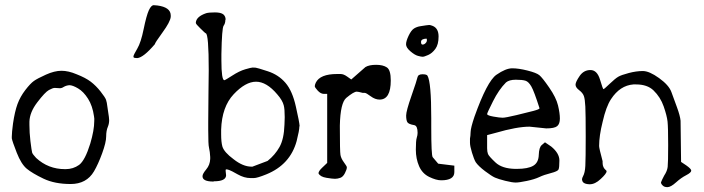

<svg xmlns="http://www.w3.org/2000/svg" viewBox="-20 -709 2768 755"><path d="M281.2 -417Q316.4 -403.3 336.9 -387.7Q357.4 -372.1 375.5 -349.1Q393.6 -326.2 397 -316.4Q400.4 -306.6 402.3 -289.1L408.2 -249Q409.2 -242.2 409.2 -236.3Q409.2 -222.7 404.3 -210.9Q397.5 -195.3 397.5 -172.4Q397.5 -149.4 381.8 -106.4Q366.2 -63.5 349.6 -35.2Q320.3 14.6 257.8 14.6Q195.3 14.6 151.4 -6.3Q107.4 -27.3 85.4 -45.4Q63.5 -63.5 45.9 -108.4Q28.3 -153.3 26.4 -165Q26.4 -165 26.4 -171.9Q26.4 -187.5 31.2 -223.6Q38.1 -270.5 48.8 -299.8Q59.6 -329.1 79.6 -355Q99.6 -380.9 113.3 -390.6Q127 -400.4 160.6 -415.5Q194.3 -430.7 221.7 -430.7Q249 -430.7 281.2 -417ZM252.9 -374Q240.2 -373 230.5 -367.2Q221.7 -361.3 213.9 -362.3Q212.9 -362.3 211.9 -362.3Q203.1 -363.3 195.3 -363.3Q187.5 -363.3 172.4 -355Q157.2 -346.7 127 -307.1Q96.7 -267.6 95.7 -230.5Q95.7 -230.5 95.7 -217.8Q95.7 -187.5 99.6 -154.3Q104.5 -115.2 106.4 -108.9Q108.4 -102.5 122.1 -87.9Q169.9 -43.9 235.4 -43.9Q235.4 -43.9 238.3 -43.9Q267.6 -43.9 291 -60.5Q314.5 -78.1 335 -144.5Q350.6 -197.3 350.6 -232.4Q351.6 -242.2 349.6 -252Q343.8 -293 326.2 -320.8Q308.6 -348.6 287.1 -361.3Q265.6 -374 252.9 -374Z M598.6 -687.5Q650.4 -680.7 651.4 -649.4Q651.4 -649.4 651.4 -642.6Q649.4 -623 619.1 -581.5Q588.9 -540 588.9 -535.2Q543.9 -482.4 519.5 -480.5L509.8 -481.4Q503.9 -482.4 504.9 -487.3Q504.9 -487.3 504.9 -488.3Q505.9 -494.1 520 -518.1Q534.2 -542 544.9 -594.7Q555.7 -647.5 565.4 -668.9Q575.2 -689.5 585 -688.5Q585 -688.5 585.9 -688.5Q596.7 -687.5 598.6 -687.5Z M850.6 -496.1Q850.6 -496.1 850.6 -471.7Q850.6 -393.6 862.3 -393.6Q865.2 -393.6 893.1 -411.6Q920.9 -429.7 944.3 -436.5Q967.8 -443.4 973.6 -443.4Q979.5 -443.4 985.4 -442.9Q991.2 -442.4 1033.2 -428.7Q1075.2 -415 1102.5 -383.3Q1129.9 -351.6 1143.6 -289.1Q1157.2 -229.5 1158.2 -212.9Q1158.2 -212.9 1157.2 -211.9Q1157.2 -196.3 1146.5 -154.3Q1121.1 -61.5 1027.3 -23.4Q991.2 -8.8 978.5 -8.8H964.8Q940.4 -8.8 914.6 -23.4Q888.7 -38.1 881.3 -40.5Q874 -43 871.1 -43Q868.2 -43 867.7 -42Q867.2 -41 867.2 -37.6Q867.2 -34.2 868.2 -27.8Q869.1 -21.5 869.1 -19.5Q868.2 3.9 821.3 3.9Q820.3 3.9 819.3 4.9Q776.4 4.9 776.4 -15.6Q776.4 -15.6 776.4 -16.6Q776.4 -25.4 791 -43Q805.7 -60.5 806.6 -84Q806.6 -87.9 806.6 -91.8Q805.7 -111.3 801.8 -128.9Q798.8 -139.6 798.8 -197.3Q798.8 -197.3 798.8 -229.5Q798.8 -277.3 799.8 -346.7Q800.8 -394.5 800.8 -432.6Q800.8 -575.2 789.1 -578.1Q787.1 -578.1 766.6 -598.6Q750 -614.3 750 -619.1Q751 -643.6 791 -657.2Q801.8 -660.2 825.2 -660.2Q848.6 -660.2 858.4 -652.3Q867.2 -644.5 867.2 -631.8L866.2 -630.9Q866.2 -617.2 859.4 -607.9Q852.5 -598.6 850.6 -496.1ZM1070.3 -337.9Q1028.3 -387.7 986.8 -387.7Q945.3 -387.7 898.9 -338.4Q852.5 -289.1 849.6 -199.2Q849.6 -199.2 849.6 -180.7Q849.6 -150.4 854.5 -132.8Q861.3 -110.4 898.4 -83Q935.5 -53.7 968.8 -53.7H969.7Q969.7 -53.7 972.7 -53.7L1032.2 -76.2Q1061.5 -99.6 1079.1 -130.9Q1096.7 -162.1 1098.6 -218.8Q1099.6 -234.4 1099.6 -248Q1099.6 -281.2 1095.7 -294.9Q1090.8 -314.5 1070.3 -337.9Z M1417 -445.3Q1431.6 -454.1 1459 -454.1Q1486.3 -454.1 1501.5 -443.8Q1516.6 -433.6 1516.6 -392.6Q1516.6 -317.4 1472.7 -317.4Q1455.1 -317.4 1437.5 -330.6Q1419.9 -343.8 1414.1 -343.8Q1414.1 -343.8 1406.2 -343.8Q1388.7 -348.6 1382.8 -348.6Q1371.1 -348.6 1341.8 -324.2Q1318.4 -304.7 1316.4 -215.8V-209Q1316.4 -113.3 1318.8 -99.6Q1321.3 -85.9 1332 -71.3Q1343.8 -54.7 1343.8 -52.7V-49.8Q1343.8 -43 1336.4 -28.3Q1329.1 -13.7 1318.4 -9.8Q1307.6 -5.9 1297.4 -5.9Q1287.1 -5.9 1263.7 -9.8Q1239.3 -13.7 1232.4 -27.3Q1232.4 -36.1 1247.1 -49.8L1266.6 -68.4V-339.8H1253.9Q1241.2 -339.8 1229.5 -352.5Q1217.8 -365.2 1217.8 -370.1Q1217.8 -375 1221.7 -383.8Q1238.3 -418 1305.7 -418Q1305.7 -418 1319.3 -418Q1331.1 -418 1344.7 -408.2L1361.3 -396.5Z M1682.1 -606.9Q1704.6 -597.2 1704.6 -565.4Q1704.6 -533.7 1691.9 -516.6Q1679.2 -499.5 1663.6 -492.7Q1647.9 -485.8 1642.1 -485.8Q1636.2 -485.8 1623.5 -489.3Q1610.8 -492.7 1593.8 -507.3Q1576.7 -522 1576.7 -534.7Q1576.7 -547.4 1586.9 -568.8Q1597.2 -590.3 1608.4 -597.2Q1619.6 -604 1633.3 -606Q1647 -607.9 1655.3 -609.4Q1663.6 -610.8 1668 -610.8Q1672.4 -610.8 1682.1 -606.9ZM1656.7 -557.1Q1636.2 -556.2 1635.7 -544.9Q1635.3 -533.7 1641.6 -533.7Q1647.9 -533.7 1653.3 -539.1Q1658.7 -544.4 1658.7 -550.8Q1658.7 -557.1 1656.7 -557.1ZM1703.1 -65.4 1766.6 -57.6V-32.2Q1766.6 0 1714.8 0Q1695.3 0 1668 -13.2Q1640.6 -26.4 1627.9 -55.7Q1615.2 -85 1615.2 -120.6Q1615.2 -156.2 1618.7 -167Q1622.1 -177.7 1622.1 -186.5Q1622.1 -213.9 1609.4 -216.8Q1585.9 -220.7 1581.5 -229Q1577.1 -237.3 1577.1 -254.9Q1577.1 -272.5 1598.1 -332.5Q1619.1 -392.6 1621.6 -404.8Q1624 -417 1641.1 -417Q1658.2 -417 1661.1 -411.1Q1675.8 -385.7 1675.8 -244.1Q1675.8 -244.1 1675.8 -210Q1675.8 -96.7 1681.6 -90.8Q1692.4 -78.1 1703.1 -65.4Z M1895.5 -126Q1895.5 -112.3 1898.9 -103.5Q1902.3 -94.7 1928.2 -70.3Q1954.1 -45.9 2005.9 -44.9H2012.7Q2055.7 -44.9 2076.7 -57.1Q2097.7 -69.3 2098.6 -99.6Q2099.6 -129.9 2110.4 -138.7L2123 -149.4L2147.5 -132.8Q2179.7 -106.4 2179.7 -78.1Q2179.7 -49.8 2176.3 -42.5Q2172.9 -35.2 2146 -28.3Q2119.1 -21.5 2100.6 -12.7Q2082 -3.9 2051.8 2.4Q2021.5 8.8 2007.8 8.8Q1994.1 8.8 1966.8 2Q1939.5 -4.9 1926.3 -10.7Q1913.1 -16.6 1887.2 -36.1Q1861.3 -55.7 1850.6 -71.3Q1843.8 -83 1835.9 -108.9Q1828.1 -134.8 1828.1 -147.5V-164.1Q1830.1 -172.9 1830.6 -189.9Q1831.1 -207 1845.7 -250Q1895.5 -389.6 1932.1 -415Q1968.8 -440.4 1994.1 -440.4Q2019.5 -440.4 2054.2 -431.6Q2088.9 -422.9 2100.6 -413.6Q2112.3 -404.3 2139.6 -364.7Q2167 -325.2 2174.3 -294.4Q2181.6 -263.7 2181.6 -242.7Q2181.6 -221.7 2170.9 -212.9Q2160.2 -204.1 2127.9 -204.1L2062.5 -210.9Q2012.7 -210.9 1928.7 -186.5L1895.5 -177.7ZM1969.7 -384.8Q1941.4 -356.4 1918.5 -310.5Q1895.5 -264.6 1895.5 -260.7Q1895.5 -254.9 1920.4 -250.5Q1945.3 -246.1 1956.5 -246.1Q1967.8 -246.1 2010.7 -256.3Q2053.7 -266.6 2077.6 -272.9Q2101.6 -279.3 2101.6 -283.2Q2080.1 -350.6 2069.3 -369.1Q2058.6 -387.7 2046.4 -391.6Q2034.2 -395.5 2008.3 -395.5Q1982.4 -395.5 1969.7 -384.8Z M2382.8 -319.3Q2363.3 -290 2349.6 -229.5Q2335.9 -174.8 2335.9 -134.8Q2335.9 -126 2349.6 -75.2Q2349.6 -75.2 2349.6 -68.4Q2349.6 -49.8 2363.3 -39.1Q2365.2 -38.1 2365.2 -35.2Q2365.2 -26.4 2341.8 -4.9Q2320.3 15.6 2298.8 15.6Q2297.9 15.6 2296.9 15.6Q2277.3 14.6 2271.5 5.9Q2269.5 2 2268.6 -2.9Q2268.6 -8.8 2272.5 -15.6Q2280.3 -29.3 2281.7 -56.6Q2283.2 -84 2283.2 -172.4Q2283.2 -260.7 2281.7 -290Q2280.3 -319.3 2275.9 -331.5Q2271.5 -343.8 2257.3 -354.5Q2243.2 -365.2 2243.2 -376Q2243.2 -386.7 2259.3 -410.2Q2275.4 -433.6 2301.8 -433.6Q2328.1 -433.6 2339.4 -396Q2350.6 -358.4 2353 -358.4Q2355.5 -358.4 2377.4 -379.4Q2399.4 -400.4 2411.1 -407.2Q2422.9 -414.1 2452.6 -421.9Q2482.4 -429.7 2507.8 -429.7Q2533.2 -429.7 2571.8 -401.9Q2610.4 -374 2620.1 -347.2Q2629.9 -320.3 2642.1 -287.1Q2654.3 -253.9 2656.2 -234.4L2658.2 -72.3L2678.7 -58.6Q2698.2 -44.9 2698.2 -38.1Q2698.2 -30.3 2678.2 -20Q2658.2 -9.8 2638.2 8.3Q2618.2 26.4 2605 26.9Q2591.8 27.3 2585 19.5Q2579.1 13.7 2579.1 7.8Q2580.1 7.8 2580.1 5.9Q2582 0 2591.8 -18.6Q2603.5 -36.1 2605.5 -52.7Q2607.4 -69.3 2607.4 -138.7Q2607.4 -208 2605 -231Q2602.5 -253.9 2589.8 -290.5Q2577.1 -327.1 2549.8 -353.5Q2525.4 -377 2481.4 -377Q2481.4 -377 2470.7 -377Q2418 -373 2382.8 -319.3Z"/></svg>

Font: Drukaatie burti
Style: Light
Weight: 300
Version: Version 0.14